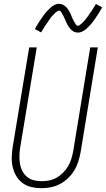

<svg xmlns="http://www.w3.org/2000/svg" viewBox="-20 -985 559 1013"><path d="M199 8Q172 8 146 2Q120 -4 99.5 -19Q79 -34 66 -56Q53 -78 47 -103.5Q41 -129 42 -156Q43 -183 47 -210L134 -735H174L86 -204Q83 -183 82.5 -162Q82 -141 85.5 -120.5Q89 -100 98 -82.5Q107 -65 122.5 -52Q138 -39 158.5 -34Q179 -29 200 -29Q220 -29 240 -33Q260 -37 278.5 -47.5Q297 -58 312.5 -73.5Q328 -89 339 -107.5Q350 -126 356 -146Q362 -166 366 -186L456 -735H496L405 -180Q400 -155 392.5 -131Q385 -107 371.5 -85Q358 -63 338.5 -44.5Q319 -26 296 -14Q273 -2 248 3Q223 8 199 8ZM391 -813Q385 -813 379 -814.5Q373 -816 368 -819Q363 -822 358.5 -825.5Q354 -829 350.5 -833.5Q347 -838 343.5 -842.5Q340 -847 337.5 -852Q335 -857 332.5 -862Q330 -867 327.5 -872.5Q325 -878 322.5 -883.5Q320 -889 317.5 -894.5Q315 -900 312.5 -905Q310 -910 307 -914.5Q304 -919 301 -924Q298 -929 292 -929Q288 -929 284 -926.5Q280 -924 276.5 -921.5Q273 -919 269.5 -915.5Q266 -912 262 -907.5Q258 -903 256.5 -901.5Q255 -900 252.5 -897.5Q250 -895 248 -892Q246 -889 243.5 -885.5Q241 -882 238.5 -878.5Q236 -875 233.5 -871Q231 -867 228 -863Q225 -859 222 -854.5Q219 -850 216 -845.5Q213 -841 210 -836Q207 -831 204 -825.5Q201 -820 197 -814L164 -832Q170 -843 176 -853Q182 -863 188 -872Q194 -881 199.5 -889Q205 -897 210 -904Q215 -911 220 -917Q225 -923 230 -928Q235 -933 242.5 -940.5Q250 -948 257.5 -953Q265 -958 274 -961.5Q283 -965 292 -965Q298 -965 303.5 -963.5Q309 -962 314 -959Q319 -956 323.5 -952.5Q328 -949 332 -944.5Q336 -940 339 -935.5Q342 -931 345 -926Q348 -921 350.5 -916Q353 -911 355 -905.5Q357 -900 359.5 -894.5Q362 -889 364.5 -883.5Q367 -878 370 -873Q373 -868 375.5 -863.5Q378 -859 381.5 -854Q385 -849 391 -849Q395 -849 398.5 -851.5Q402 -854 405.5 -856.5Q409 -859 412.5 -862.5Q416 -866 420.5 -870.5Q425 -875 426 -876.5Q427 -878 429.5 -880.5Q432 -883 434 -886Q436 -889 438.5 -892.5Q441 -896 444 -899.5Q447 -903 449.5 -907Q452 -911 454.5 -915Q457 -919 460.5 -923.5Q464 -928 466.5 -932.5Q469 -937 472.5 -942Q476 -947 479 -952.5Q482 -958 486 -964L519 -946Q513 -935 507 -925Q501 -915 495 -906Q489 -897 483.5 -889Q478 -881 473 -874Q468 -867 463 -861Q458 -855 453 -850Q448 -845 440.5 -837.5Q433 -830 425.5 -825Q418 -820 409 -816.5Q400 -813 391 -813Z"/></svg>

Font: Iosevka Term Curly Extralight
Style: Italic
Weight: 200
Italic angle: -9°
Designer: Belleve Invis
Foundry: Belleve Invis
Version: Version 32.3.0